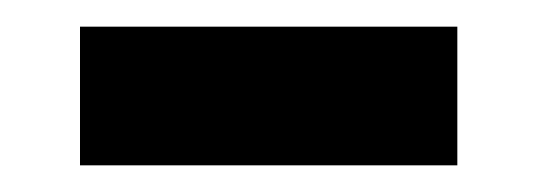

<svg xmlns="http://www.w3.org/2000/svg" viewBox="-20 -331 403 144"><path d="M40 -207V-311H323V-207Z"/></svg>

Font: MuseoModerno SemiBold Medium
Style: Regular
Weight: 500
Version: Version 1.001